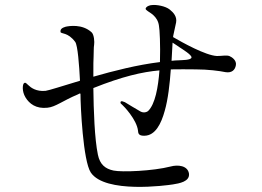

<svg xmlns="http://www.w3.org/2000/svg" viewBox="-20 -759 1040 761"><path d="M889 -537C877 -541 860 -537 840 -537C795 -539 702 -591 666 -612C666 -615 667 -617 667 -619C672 -642 675 -656 678 -670C682 -693 668 -709 653 -721C636 -735 600 -741 583 -739C574 -739 563 -734 560 -730C553 -722 561 -719 567 -714C573 -709 605 -695 610 -657C613 -642 616 -581 614 -513C524 -502 430 -478 350 -455C350 -498 350 -529 351 -535C352 -556 351 -570 353 -581C355 -593 353 -622 343 -631C306 -665 253 -656 240 -653C227 -649 218 -644 220 -632C222 -624 249 -632 278 -593C288 -580 294 -500 297 -439C227 -418 175 -401 161 -399C123 -395 101 -413 94 -420C86 -426 81 -436 74 -428C70 -423 66 -398 81 -373C96 -348 123 -327 168 -332C200 -335 229 -360 289 -385C292 -387 295 -388 298 -389C298 -388 298 -387 299 -386C299 -340 309 -121 340 -75C397 9 640 -24 665 -28C690 -32 733 -39 729 -71C724 -103 685 -107 656 -99C586 -81 463 -76 430 -83C397 -90 376 -107 368 -146C355 -208 351 -321 350 -410C465 -456 544 -474 612 -480C607 -413 595 -346 567 -319C563 -315 550 -310 537 -317C524 -324 480 -351 475 -354C469 -356 460 -361 458 -355C456 -349 460 -348 465 -343C470 -339 522 -285 527 -241C528 -233 527 -220 553 -221C596 -222 619 -269 633 -320C646 -365 653 -427 657 -484C690 -485 722 -484 756 -484C804 -484 850 -478 874 -473C899 -469 912 -482 915 -501C918 -519 901 -532 889 -537ZM739 -531C737 -520 700 -521 689 -520C679 -520 670 -519 660 -518C662 -547 663 -572 664 -590C677 -582 688 -574 691 -572C703 -564 741 -541 739 -531Z"/></svg>

Font: Shippori Mincho
Style: Regular
Weight: 400
Designer: Bonji Tadano  Ryoko NISHIZUKA  (kana & ideographs); Frank Grießhammer (Latin, Greek & Cyrillic); Wenlong ZHANG  (bopomof
Foundry: Adobe Systems Incorporated
Version: Version 1.003;PS 1.001;hotconv 16.6.54;makeotf.lib2.5.65590